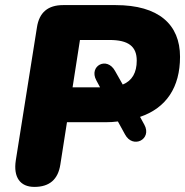

<svg xmlns="http://www.w3.org/2000/svg" viewBox="-20 -725 727 754"><path d="M115 9C174 9 208 -20 217 -79L243 -245H394C411 -245 428 -246 443 -248L471 -197C502 -139 578 -178 547 -235L530 -266C633 -301 687 -382 687 -502C687 -629 603 -705 434 -705H228C169 -705 134 -677 125 -617L42 -95C32 -29 59 9 115 9ZM294 -568H410C484 -568 517 -543 517 -487C517 -440 499 -408 462 -393L432 -446C400 -505 328 -466 358 -410L373 -382H265Z"/></svg>

Font: SN Pro Heavy
Style: Italic
Weight: 800
Italic angle: -9°
Designer: Tobias Whetton
Foundry: Supernotes
Version: Version 1.001;Glyphs 3.2 (3249)